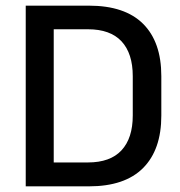

<svg xmlns="http://www.w3.org/2000/svg" viewBox="-20 -659 638 679"><path d="M294.5 0H139.5V-84.5H291Q370 -84.5 409.8 -127.5Q449.5 -170.5 449.5 -250.5V-389.5Q449.5 -470 409.8 -512.8Q370 -555.5 291 -555.5H139V-639H294.5Q421.5 -639 486 -574.8Q550.5 -510.5 550.5 -390V-250Q550.5 -129.5 486 -64.8Q421.5 0 294.5 0ZM170 0H71V-639H170Z"/></svg>

Font: Anek Kannada Medium
Style: Regular
Weight: 500
Designer: Vaishnavi Murthy, Maithili Shingre (Kannada) & Yesha Goshar (Latin)
Foundry: Ek Type
Version: Version 1.003